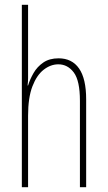

<svg xmlns="http://www.w3.org/2000/svg" viewBox="-20 -780 448 800"><path d="M97 -492Q97 -469 97 -455Q97 -441 95 -424H97Q105 -450 120 -476Q135 -502 160.5 -519.5Q186 -537 224 -537Q280 -537 309.5 -494.5Q339 -452 339 -366V0H313V-360Q313 -444 287.5 -478Q262 -512 223 -512Q191 -512 162 -489.5Q133 -467 115 -420Q97 -373 97 -298V0H71V-760H97Z"/></svg>

Font: Noto Sans Lao Looped ExtraCondensed Thin
Style: Regular
Weight: 100
Width: 2
Designer: Mark Frömberg, Ben Mitchell
Foundry: The Fontpad Ltd
Version: Version 1.002; ttfautohint (v1.8.4.7-5d5b)